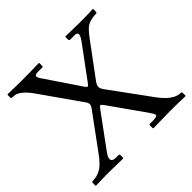

<svg xmlns="http://www.w3.org/2000/svg" viewBox="-161 -811 979 979"><g transform="rotate(-45 328.0 -322.0)"><path d="M13.2 -624.5V-644.5L18.1 -646.5Q68.8 -644.5 118.7 -644.5Q177.7 -644.5 238.3 -646.5Q242.2 -644.5 242.7 -644.5V-625Q242.7 -617.7 237.8 -617.7H205.6Q183.1 -617.7 183.1 -607.4Q183.1 -596.2 201.2 -572.3L319.8 -396.5Q327.6 -385.3 332 -385.3Q336.4 -385.3 345.2 -397.5L474.1 -572.3Q489.3 -593.3 489.3 -606Q489.3 -617.7 468.3 -617.7H437.5Q430.7 -618.7 430.7 -624.5V-644.5L432.6 -646.5Q518.6 -644.5 532.2 -644.5Q594.2 -644.5 629.4 -646.5L631.8 -644.5V-625Q631.8 -617.7 622.6 -617.7Q605 -617.7 590.1 -614Q575.2 -610.4 565.4 -605.5Q555.7 -600.6 545.2 -590.3Q534.7 -580.1 529.1 -573Q523.4 -565.9 512.7 -551.8L381.8 -375Q369.1 -357.4 369.1 -345.2Q369.1 -332 385.3 -311.5L538.6 -101.6Q593.3 -26.9 644.5 -26.9Q651.9 -26.9 651.9 -19.5V0L650.4 2Q594.7 0 544.9 0L419.9 2L416.5 0V-20Q416.5 -26.9 422.9 -26.9H443.4Q475.6 -26.9 475.6 -38.1Q475.6 -45.4 456.1 -73.2L323.7 -260.7Q315.4 -272.5 310.1 -272.5Q306.6 -272.5 295.4 -257.8L162.6 -76.7Q149.4 -58.6 149.4 -45.4Q149.4 -26.9 178.2 -26.9H197.3Q203.1 -26.4 203.1 -19.5V0L200.2 2Q102.5 0 87.9 0L4.4 2L2.9 0V-20Q2.9 -26.9 13.7 -26.9Q30.8 -26.9 46.6 -32.5Q62.5 -38.1 73.2 -44.9Q84 -51.8 96.2 -64.2Q108.4 -76.7 114 -83.7Q119.6 -90.8 128.9 -103.5L266.1 -290.5Q276.4 -303.7 276.4 -314.5Q276.4 -325.7 261.7 -344.2L118.2 -548.8Q69.8 -617.7 29.3 -617.7Q20.5 -617.7 16.8 -618.9Q13.2 -620.1 13.2 -624.5Z"/></g></svg>

Font: Libertinage
Style: l
Weight: 400
Designer: OSP
Foundry: OSP
Version: Version 1.0; 2008; OFL relea